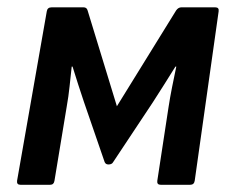

<svg xmlns="http://www.w3.org/2000/svg" viewBox="-20 -512 642 532"><path d="M36.7 0Q25.9 0 27.3 -11.1L109.6 -480.5Q111.3 -491.7 123.1 -491.7H211.5Q220.3 -491.7 222.7 -483.2L303.9 -217.6L468.1 -483.2Q474.1 -491.7 482.6 -491.7H576.3Q587.5 -491.7 585.8 -480.5L519.5 -11.1Q517.8 0 507 0H425.3Q414.5 0 415.8 -10.8L447 -215.2Q451 -241.5 456.9 -271.1Q462.8 -300.7 468.5 -327.5H466.1Q450.8 -302.4 434.3 -276.8Q417.9 -251.1 403.2 -228.1L293.5 -62.8Q290.1 -56.3 280.6 -56.3Q277.5 -56.3 274.8 -57.5Q272 -58.7 270 -62.8L212.2 -230.7Q204.8 -253.3 196.4 -278.7Q188 -304.1 181 -327.5H178.7Q175.7 -301.1 172.8 -272.8Q169.9 -244.6 164.9 -216.8L130.9 -11.1Q129.2 0 119 0Z"/></svg>

Font: Sofia Sans Semi Condensed
Style: Italic
Weight: 400
Italic angle: -9°
Designer: Botio Nikoltchev, Ani Petrova
Foundry: lettersoup
Version: Version 4.101